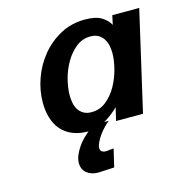

<svg xmlns="http://www.w3.org/2000/svg" viewBox="-108 -613 885 930"><g transform="rotate(-15 334.5 -147.5)"><path d="M99 -177Q99 -238 120.5 -298Q142 -358 181.5 -406Q221 -454 276.5 -484Q332 -514 400 -514Q453 -514 482 -496.5Q511 -479 524 -454L534 -500H669L554 0H419L434 -65Q421 -52 403.5 -38Q386 -24 366.5 -12.5Q347 -1 324.5 6.5Q302 14 278 14Q231 14 197 -0.5Q163 -15 141.5 -40.5Q120 -66 109.5 -101Q99 -136 99 -177ZM234 -178Q234 -159 237.5 -140Q241 -121 250.5 -106Q260 -91 276 -81.5Q292 -72 316 -72Q358 -72 390 -98Q422 -124 443.5 -162.5Q465 -201 476 -244.5Q487 -288 487 -322Q487 -342 483 -361Q479 -380 469 -395Q459 -410 443.5 -419Q428 -428 404 -428Q364 -428 332.5 -403Q301 -378 279 -340.5Q257 -303 245.5 -259.5Q234 -216 234 -178ZM192 151Q192 131 200.5 111Q209 91 222 72Q235 53 251.5 37Q268 21 283 9L307 -10H385Q374 -2 360 12.5Q346 27 334 43.5Q322 60 314 77Q306 94 306 106Q306 128 334 129L373 125L352 215L272 219Q237 219 214.5 201Q192 183 192 151Z"/></g></svg>

Font: Perun
Style: Bold Italic
Weight: 700
Italic angle: -12°
Foundry: Copyright (c) Stefan Peev, Context Ltd, 2016
Version: Version 1.027